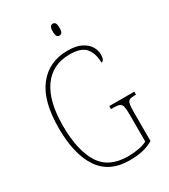

<svg xmlns="http://www.w3.org/2000/svg" viewBox="-219 -1005 981 1117"><g transform="rotate(-30 271.5 -446.5)"><path d="M314 10Q178 10 113.5 -87Q49 -184 49 -358Q49 -541 121 -632.5Q193 -724 319 -724Q375 -724 409.5 -706.5Q444 -689 460 -662.5Q476 -636 476 -610Q476 -565 455 -565Q455 -624 426 -661.5Q397 -699 318 -699Q202 -699 139.5 -611.5Q77 -524 77 -358Q77 -195 132.5 -105Q188 -15 317 -15Q356 -15 390.5 -21.5Q425 -28 446 -40V-222Q446 -258 442 -275Q438 -292 425 -297.5Q412 -303 386 -303H368V-323H536V-303H528Q504 -303 492.5 -297.5Q481 -292 477.5 -275Q474 -258 474 -222V-27Q439 -7 401.5 1.5Q364 10 314 10ZM322 -823Q312 -823 306 -831Q300 -839 300 -863Q300 -886 306 -894.5Q312 -903 322 -903Q333 -903 339 -894.5Q345 -886 345 -863Q345 -839 339 -831Q333 -823 322 -823Z"/></g></svg>

Font: Noto Serif Condensed Thin
Style: Regular
Weight: 100
Width: 3
Designer: Monotype Design Team
Foundry: Monotype Imaging Inc.
Version: Version 2.013; ttfautohint (v1.8.4.7-5d5b)